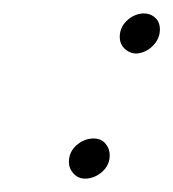

<svg xmlns="http://www.w3.org/2000/svg" viewBox="-20 -262 259 287"><path d="M184 -182Q174 -182 166.5 -189Q159 -196 159 -207Q159 -221 169.5 -231Q180 -241 194 -242Q205 -242 212 -235.5Q219 -229 219 -218Q219 -204 208.5 -193.5Q198 -183 184 -182ZM107 5Q97 5 90 -2.5Q83 -10 83 -20Q83 -35 94.5 -45Q106 -55 120 -55Q131 -55 137.5 -47.5Q144 -40 144 -30Q144 -15 132.5 -5Q121 5 107 5Z"/></svg>

Font: MonteCarlo
Style: Regular
Weight: 400
Designer: Robert E. Leuschke
Foundry: Robert E. Leuschke
Version: Version 1.010; ttfautohint (v1.8.3)